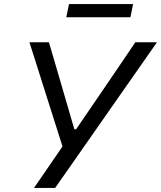

<svg xmlns="http://www.w3.org/2000/svg" viewBox="-20 -920 788 940"><path d="M146.5 0Q179.5 -47.5 214 -98Q248 -147.5 286 -203L188 -511.5Q172 -562.5 157.5 -608.5Q142.5 -654 124 -713H219.5Q237.5 -652.5 250.2 -608.8Q263 -565 274.5 -525.5Q286 -485.5 300 -438L344 -287H352.5L454 -435.5Q487.5 -484.5 515 -525Q542.5 -565.5 572.5 -609.5Q602 -653.5 642.5 -713H748.5Q703 -648.5 654.5 -578.5Q605.5 -508.5 564.5 -450L407 -224.5Q371.5 -173.5 329.8 -114Q288 -54.5 250 0ZM304.5 -835.5 318 -900H631.5L618.5 -835.5Z"/></svg>

Font: Heraclito
Style: Italic
Weight: 400
Italic angle: -12°
Designer: Kostas Bartsokas (font) & Cristiano Sobral (main changes)
Foundry: Kostas Bartsokas (font) & Cristiano Sobral (main changes)
Version: Version 1.00;July 8, 2020;FontCreator 13.0.0.2655 64-bit